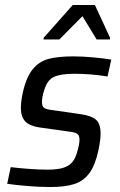

<svg xmlns="http://www.w3.org/2000/svg" viewBox="-20 -745 483 773"><path d="M9 -5 23 -72Q110 -62 172 -62Q213 -62 236.5 -70Q260 -78 272.5 -94Q285 -110 292 -138Q300 -164 300 -183Q300 -201 290 -207Q280 -213 252 -216L138 -232Q99 -238 81.5 -256.5Q64 -275 64 -311Q64 -336 72 -373Q86 -435 112 -466.5Q138 -498 176 -508Q214 -518 275 -518Q313 -518 356 -514Q399 -510 428 -505L413 -437Q347 -448 278 -448Q225 -448 197.5 -435.5Q170 -423 158 -382Q149 -355 149 -334Q149 -316 158.5 -310Q168 -304 196 -301L307 -285Q348 -279 366.5 -263Q385 -247 385 -207Q385 -181 376 -139Q363 -79 339.5 -47.5Q316 -16 279 -4Q242 8 181 8Q140 8 91.5 4Q43 0 9 -5ZM155 -586 156 -593 273 -725H362L423 -593V-586H369L312 -680L219 -586Z"/></svg>

Font: Saira Semi Condensed
Style: Italic
Weight: 400
Width: 4
Italic angle: -12°
Designer: Hector Gatti with collaboration of the Omnibus-Type team
Foundry: Omnibus-Type
Version: Version 1.001; ttfautohint (v1.8)